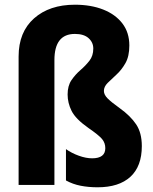

<svg xmlns="http://www.w3.org/2000/svg" viewBox="-20 -785 650 815"><path d="M529 -592Q529 -546 512.5 -517Q496 -488 474.5 -468.5Q453 -449 437 -433Q421 -417 421 -399Q421 -383 437 -367Q453 -351 488 -326Q534 -293 558 -257Q582 -221 582 -165Q582 -79 533.5 -34.5Q485 10 394 10Q356 10 322.5 3.5Q289 -3 260 -19V-152Q284 -135 314.5 -124Q345 -113 371 -113Q427 -113 427 -156Q427 -178 413.5 -194.5Q400 -211 355 -242Q301 -280 284 -314Q267 -348 267 -384Q267 -421 283.5 -445Q300 -469 321.5 -487.5Q343 -506 359.5 -527Q376 -548 376 -579Q376 -605 356 -623Q336 -641 298 -641Q211 -641 211 -530V0H59V-545Q59 -649 124.5 -707Q190 -765 298 -765Q366 -765 418 -744.5Q470 -724 499.5 -685.5Q529 -647 529 -592Z"/></svg>

Font: Noto Sans Condensed ExtraBold
Style: Regular
Weight: 800
Width: 3
Designer: Monotype Design Team
Foundry: Monotype Imaging Inc.
Version: Version 2.013; ttfautohint (v1.8.4.7-5d5b)